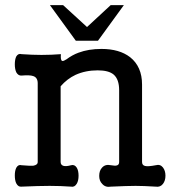

<svg xmlns="http://www.w3.org/2000/svg" viewBox="-20 -731 707 753"><path d="M127.9 -404.3V-95.7Q127.9 -84 110.4 -81.1Q98.6 -80.1 64.5 -83Q51.8 -86.9 43.9 -73.2Q38.1 -61.5 38.1 -43Q38.1 -23.4 43.9 -11.7Q51.8 2.9 64.5 1Q132.8 -2 174.8 -2Q217.8 -2 258.8 1Q272.5 3.9 281.2 -10.7Q288.1 -22.5 288.1 -42Q288.1 -61.5 281.2 -73.2Q272.5 -86.9 258.8 -83Q241.2 -78.1 230.5 -80.1Q217.8 -83 217.8 -95.7V-392.6Q243.2 -421.9 276.4 -437.5Q315.4 -455.1 363.3 -455.1Q406.2 -455.1 425.8 -438.5Q447.3 -419.9 447.3 -377V-95.7Q447.3 -84 437.5 -82Q431.6 -80.1 415 -83Q392.6 -87.9 379.9 -73.2Q369.1 -61.5 369.1 -41Q369.1 -21.5 380.9 -9.8Q393.6 4.9 415 1Q480.5 -2 511.7 -2Q543 -2 590.8 1Q608.4 3.9 619.1 -9.8Q628.9 -22.5 628.9 -42Q628.9 -61.5 619.1 -74.2Q608.4 -87.9 590.8 -83Q560.5 -77.1 548.8 -80.1Q537.1 -83 537.1 -95.7V-399.4Q537.1 -469.7 490.2 -506.8Q448.2 -539.1 377.9 -539.1Q327.1 -539.1 288.1 -524.4Q263.7 -515.6 240.2 -498L238.3 -497.1Q227.5 -490.2 223.6 -492.2Q216.8 -495.1 218.8 -518.6Q181.6 -515.6 142.6 -515.6Q107.4 -515.6 64.5 -518.6Q51.8 -522.5 43.9 -509.8Q38.1 -498 38.1 -478.5Q38.1 -460 43.9 -447.3Q51.8 -433.6 64.5 -434.6Q96.7 -437.5 110.4 -432.6Q127.9 -426.8 127.9 -404.3ZM227.5 -710.9H175.8L277.3 -571.3H364.3L465.8 -710.9H414.1L321.3 -625Z"/></svg>

Font: Gungsuh
Style: Regular
Weight: 400
Version: Version 2.21